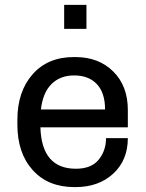

<svg xmlns="http://www.w3.org/2000/svg" viewBox="-20 -754 596 784"><path d="M333 -734V-636H242V-734ZM288 -521Q383 -521 442.5 -462Q502 -403 502 -305V-234H145Q150 -65 290 -65Q353 -65 383 -102Q413 -139 413 -190H502Q502 -100 442.5 -45Q383 10 288 10H284Q176 10 113.5 -59.5Q51 -129 51 -245V-265Q51 -380 113 -450.5Q175 -521 281 -521ZM283 -446Q226 -446 190.5 -411Q155 -376 147 -307H409Q409 -375 375.5 -410.5Q342 -446 283 -446Z"/></svg>

Font: Chivo
Style: Regular
Weight: 400
Designer: Hector Gatti
Foundry: Omnibus-Type
Version: Version 1.007;PS 001.007;hotconv 1.0.88;makeotf.lib2.5.64775